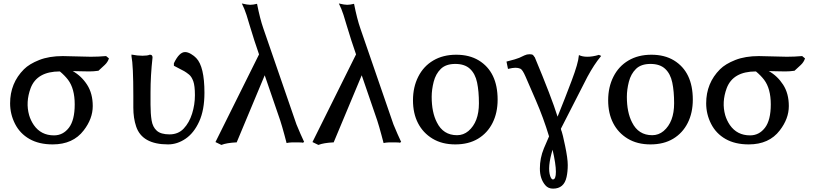

<svg xmlns="http://www.w3.org/2000/svg" viewBox="-20 -826 4768 1123"><path d="M39.1 -221.7Q39.1 -339.8 120.1 -420.9Q151.4 -452.1 209.5 -475.1Q267.6 -498 347.7 -498L510.7 -494.1Q555.7 -494.1 599.6 -498H600.6L617.2 -484.4Q610.4 -462.9 592.8 -446.3L555.7 -412.1H554.7Q528.3 -408.2 501 -408.2Q484.4 -408.2 449.2 -409.2Q414.1 -410.2 405.3 -410.2Q456.1 -381.8 489.3 -330.6Q522.5 -279.3 522.5 -205.6Q522.5 -131.8 469.7 -63.5Q407.2 18.6 288.1 18.6Q208 18.6 152.3 -13.2Q96.7 -44.9 67.9 -101.6Q39.1 -158.2 39.1 -221.7ZM150.4 -152.3Q159.2 -122.1 177.7 -94.7Q219.7 -34.2 295.9 -34.2Q348.6 -34.2 382.8 -78.6Q417 -123 417 -215.3Q417 -307.6 377.9 -359.4Q358.4 -384.8 330.1 -408.2Q196.3 -408.2 159.2 -310.5Q128.9 -228.5 150.4 -152.3Z M749 -497.1V-506.8Q784.2 -500 813.5 -500Q842.8 -500 855.5 -505.9H857.4Q872.1 -505.9 872.1 -490.2V-489.3Q860.4 -383.8 860.4 -286.1V-213.9Q860.4 -161.1 866.7 -122.1Q873 -83 897 -61.5Q920.9 -40 971.7 -40Q1022.5 -40 1054.7 -74.2Q1086.9 -108.4 1103.5 -161.1Q1120.1 -213.9 1120.1 -269Q1120.1 -324.2 1110.4 -351.1Q1100.6 -377.9 1085.4 -390.1Q1070.3 -402.3 1057.6 -409.7Q1044.9 -417 997.1 -441.4V-456.1Q1028.3 -521.5 1062.5 -521.5Q1078.1 -521.5 1097.2 -510.3Q1116.2 -499 1127.9 -486.3Q1175.8 -436.5 1175.8 -283.2Q1175.8 -182.6 1145 -115.2Q1114.3 -47.9 1065.4 -14.6Q1016.6 18.6 962.9 18.6Q811.5 18.6 776.4 -85.9Q759.8 -134.8 759.8 -196.3V-266.6Q759.8 -443.4 749 -497.1Z M1240.2 4.9 1495.1 -507.8 1467.8 -588.9Q1456.1 -624 1440.4 -677.2Q1424.8 -730.5 1421.9 -738.3L1409.2 -773.4L1394.5 -805.7Q1426.8 -797.9 1443.4 -797.9Q1460 -797.9 1483.4 -803.7Q1501 -714.8 1520.5 -659.2L1713.9 -98.6Q1739.3 -37.1 1758.8 3.9L1752 8.8Q1750 6.8 1717.8 6.8H1688.5Q1667 7.8 1656.2 10.7L1643.6 -37.1Q1629.9 -87.9 1619.1 -121.1L1528.3 -385.7L1364.3 6.8H1361.3Q1304.7 9.8 1275.4 21.5H1274.4Z M1807.6 4.9 2062.5 -507.8 2035.2 -588.9Q2023.4 -624 2007.8 -677.2Q1992.2 -730.5 1989.3 -738.3L1976.6 -773.4L1961.9 -805.7Q1994.1 -797.9 2010.7 -797.9Q2027.3 -797.9 2050.8 -803.7Q2068.4 -714.8 2087.9 -659.2L2281.2 -98.6Q2306.6 -37.1 2326.2 3.9L2319.3 8.8Q2317.4 6.8 2285.2 6.8H2255.9Q2234.4 7.8 2223.6 10.7L2210.9 -37.1Q2197.3 -87.9 2186.5 -121.1L2095.7 -385.7L1931.6 6.8H1928.7Q1872.1 9.8 1842.8 21.5H1841.8Z M2780.3 -472.7Q2890.6 -405.3 2890.6 -243.2Q2890.6 -166 2860.8 -106.9Q2831.1 -47.9 2775.9 -14.6Q2720.7 18.6 2643.1 18.6Q2565.4 18.6 2509.8 -15.1Q2454.1 -48.8 2424.8 -106Q2395.5 -163.1 2395.5 -239.7Q2395.5 -316.4 2426.3 -377.4Q2457 -438.5 2514.2 -472.2Q2571.3 -505.9 2648.4 -505.9Q2725.6 -505.9 2780.3 -472.7ZM2504.9 -259.8Q2504.9 -168.9 2535.2 -110.4Q2572.3 -35.2 2653.3 -35.2Q2690.4 -35.2 2719.7 -59.6Q2781.2 -112.3 2781.2 -221.7Q2781.2 -292 2770.5 -343.3Q2759.8 -394.5 2729 -423.3Q2698.2 -452.1 2643.1 -452.1Q2587.9 -452.1 2558.1 -422.9Q2528.3 -393.6 2516.6 -347.7Q2504.9 -301.8 2504.9 -259.8Z M2942.4 -465.8Q3001 -480.5 3017.1 -487.8Q3033.2 -495.1 3047.4 -502Q3061.5 -508.8 3077.1 -508.8Q3092.8 -508.8 3097.7 -503.9Q3102.5 -499 3106.4 -492.2H3107.4Q3206.1 -255.9 3241.2 -143.6Q3285.2 -252 3323.7 -354.5Q3362.3 -457 3365.2 -498L3366.2 -503.9Q3385.7 -494.1 3416 -494.1Q3446.3 -494.1 3482.4 -504.9H3483.4L3496.1 -499L3493.2 -495.1Q3455.1 -449.2 3416 -377L3260.7 -73.2Q3261.7 -64.5 3265.6 -56.2Q3269.5 -47.9 3285.2 26.4Q3300.8 100.6 3300.8 139.2Q3300.8 177.7 3293.9 209Q3279.3 277.3 3214.8 277.3Q3186.5 277.3 3169.9 257.8Q3137.7 220.7 3137.7 159.7Q3137.7 98.6 3161.1 42L3191.4 -28.3Q3158.2 -137.7 3114.7 -237.8Q3071.3 -337.9 3053.7 -378.4Q3036.1 -418.9 3023.4 -424.3Q3010.7 -429.7 2994.6 -429.7Q2978.5 -429.7 2951.2 -422.9ZM3198.2 204.1Q3205.1 223.6 3213.9 223.6Q3231.4 223.6 3231.4 178.7Q3231.4 133.8 3211.9 49.8Q3180.7 153.3 3198.2 204.1Z M3921.9 -472.7Q4032.2 -405.3 4032.2 -243.2Q4032.2 -166 4002.4 -106.9Q3972.7 -47.9 3917.5 -14.6Q3862.3 18.6 3784.7 18.6Q3707 18.6 3651.4 -15.1Q3595.7 -48.8 3566.4 -106Q3537.1 -163.1 3537.1 -239.7Q3537.1 -316.4 3567.9 -377.4Q3598.6 -438.5 3655.8 -472.2Q3712.9 -505.9 3790 -505.9Q3867.2 -505.9 3921.9 -472.7ZM3646.5 -259.8Q3646.5 -168.9 3676.8 -110.4Q3713.9 -35.2 3794.9 -35.2Q3832 -35.2 3861.3 -59.6Q3922.9 -112.3 3922.9 -221.7Q3922.9 -292 3912.1 -343.3Q3901.4 -394.5 3870.6 -423.3Q3839.8 -452.1 3784.7 -452.1Q3729.5 -452.1 3699.7 -422.9Q3669.9 -393.6 3658.2 -347.7Q3646.5 -301.8 3646.5 -259.8Z M4110.4 -221.7Q4110.4 -339.8 4191.4 -420.9Q4222.7 -452.1 4280.8 -475.1Q4338.9 -498 4418.9 -498L4582 -494.1Q4627 -494.1 4670.9 -498H4671.9L4688.5 -484.4Q4681.6 -462.9 4664.1 -446.3L4627 -412.1H4626Q4599.6 -408.2 4572.3 -408.2Q4555.7 -408.2 4520.5 -409.2Q4485.4 -410.2 4476.6 -410.2Q4527.3 -381.8 4560.5 -330.6Q4593.8 -279.3 4593.8 -205.6Q4593.8 -131.8 4541 -63.5Q4478.5 18.6 4359.4 18.6Q4279.3 18.6 4223.6 -13.2Q4168 -44.9 4139.2 -101.6Q4110.4 -158.2 4110.4 -221.7ZM4221.7 -152.3Q4230.5 -122.1 4249 -94.7Q4291 -34.2 4367.2 -34.2Q4419.9 -34.2 4454.1 -78.6Q4488.3 -123 4488.3 -215.3Q4488.3 -307.6 4449.2 -359.4Q4429.7 -384.8 4401.4 -408.2Q4267.6 -408.2 4230.5 -310.5Q4200.2 -228.5 4221.7 -152.3Z"/></svg>

Font: GenEi LateMin P v2
Style: Medium
Weight: 500
Designer: o_tamon (Modified)
Foundry: o_tamon / Adobe Systems Incorporated / FONT 910 / Philipp H. Poll
Version: Version 2.1;Original Version 1.004